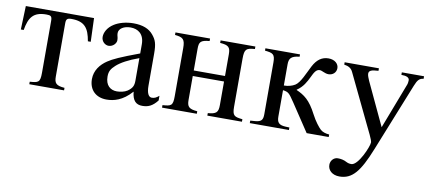

<svg xmlns="http://www.w3.org/2000/svg" viewBox="-64 -687 2531 1131"><g transform="rotate(10 1201.5 -121.0)"><path d="M426 -309 421 -450H13L8 -309H25C38 -385 63 -422 141 -422C167 -422 175 -418 175 -390V-79C175 -21 164 -19 113 -15V0H321V-15C270 -19 259 -32 259 -72V-390C259 -414 265 -422 291 -422C371 -422 396 -385 409 -309Z M880 -66C863 -52 853 -47 837 -47C819 -47 806 -67 806 -113V-304C806 -365 798 -386 774 -415C750 -444 712 -460 656 -460C611 -460 569 -448 541 -430C506 -408 490 -376 490 -350C490 -323 512 -304 533 -304C559 -304 579 -326 579 -345C579 -366 573 -369 573 -387C573 -414 603 -433 643 -433C688 -433 725 -408 725 -346V-292C612 -250 571 -231 541 -211C502 -185 471 -146 471 -94C471 -28 514 10 576 10C619 10 672 -3 725 -63H726C731 -10 753 10 790 10C824 10 850 0 880 -38ZM725 -130C725 -101 719 -84 690 -64C673 -53 648 -48 628 -48C589 -48 559 -72 559 -125C559 -156 569 -172 593 -194C618 -217 663 -242 725 -264Z M1386 -450H1178V-435C1229 -431 1240 -420 1240 -378V-248H1053V-377C1053 -419 1061 -430 1115 -435V-450H908V-435C957 -430 969 -420 969 -366V-79C969 -21 958 -19 907 -15V0H1115V-15C1064 -19 1053 -32 1053 -72V-215H1240V-74C1240 -30 1228 -19 1178 -15V0H1385V-15C1336 -20 1324 -25 1324 -79V-366C1324 -425 1335 -431 1386 -435Z M1904 0V-15C1881 -17 1863 -23 1851 -34C1839 -45 1813 -77 1793 -116C1752 -196 1717 -219 1670 -240V-242C1743 -290 1739 -379 1784 -379C1798 -379 1816 -364 1838 -364C1864 -364 1884 -382 1884 -408C1884 -433 1862 -456 1823 -456C1783 -456 1754 -434 1732 -392C1709 -348 1686 -288 1657 -270C1639 -259 1616 -253 1591 -253V-379C1591 -415 1603 -431 1653 -436V-450H1446V-436C1493 -431 1507 -426 1507 -377V-67C1507 -33 1499 -20 1460 -17L1432 -15V0H1666V-15L1643 -16C1603 -18 1591 -32 1591 -67V-225C1624 -220 1628 -216 1663 -164L1772 0Z M2395 -450H2262V-435C2293 -435 2310 -427 2310 -411C2310 -407 2309 -392 2306 -385L2201 -111L2081 -367C2075 -381 2068 -397 2068 -408C2068 -426 2082 -433 2125 -435V-450H1920V-436C1946 -432 1963 -423 1973 -401L2109 -118C2128 -78 2155 -27 2155 -12C2155 12 2104 134 2062 134C2056 134 2044 133 2033 127C2015 117 1997 114 1979 114C1955 114 1936 135 1936 160C1936 193 1963 218 2006 218C2082 218 2125 165 2181 25L2345 -384C2360 -422 2371 -432 2395 -435Z"/></g></svg>

Font: XITS Math
Style: Regular
Weight: 400
Designer: MicroPress Inc., with final additions and corrections provided by Coen Hoffman, Elsevier (retired)
Version: Version 1.108